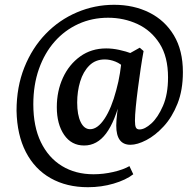

<svg xmlns="http://www.w3.org/2000/svg" viewBox="-20 -596 819 801"><path d="M347 185Q258 185 191.5 147.5Q125 110 88 38.5Q51 -33 49 -134Q49 -233 81.5 -314.5Q114 -396 170.5 -454.5Q227 -513 301 -544.5Q375 -576 456 -576Q538 -576 603 -543.5Q668 -511 705.5 -448.5Q743 -386 743 -295Q743 -220 720.5 -163.5Q698 -107 663 -69Q628 -31 590.5 -11.5Q553 8 524 8Q465 8 465 -72Q465 -93 469 -126Q473 -159 479 -191L484 -189Q460 -89 422.5 -39Q385 11 331 11Q278 11 247.5 -33.5Q217 -78 217 -149Q217 -216 242.5 -271.5Q268 -327 314.5 -360.5Q361 -394 423 -394Q449 -394 477 -388Q505 -382 532 -372L500 -312Q484 -330 461.5 -339Q439 -348 417 -348Q378 -348 352.5 -322.5Q327 -297 314.5 -256Q302 -215 302 -168Q302 -117 316.5 -87Q331 -57 356 -57Q387 -57 416 -100.5Q445 -144 465 -220Q475 -256 480.5 -291.5Q486 -327 488 -355L563 -397L579 -383Q573 -351 567 -310.5Q561 -270 555.5 -228Q550 -186 546.5 -150Q543 -114 543 -92Q543 -72 547 -64Q551 -56 562 -56Q584 -56 611.5 -81Q639 -106 660 -154.5Q681 -203 681 -273Q681 -359 646 -414Q611 -469 554 -495.5Q497 -522 431 -522Q364 -522 307 -496Q250 -470 208 -422.5Q166 -375 142.5 -308.5Q119 -242 119 -161Q119 -68 150.5 -3Q182 62 238.5 96.5Q295 131 370 131Q411 131 452.5 121.5Q494 112 520 97L536 131Q505 155 454 170Q403 185 347 185Z"/></svg>

Font: Yrsa Medium
Style: Regular
Weight: 500
Designer: Anna Giedrys (Yrsa+Rasa design), David Brezina (Yrsa art-direction, Rasa art-direction, design)
Foundry: Rosetta Type Foundry
Version: Version 2.004